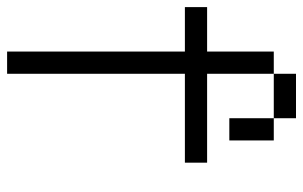

<svg xmlns="http://www.w3.org/2000/svg" viewBox="-176 -676 852 540"><g transform="rotate(90 250.0 -406.0)"><path d="M125 -500H0V-562.5H125V-750H187.5V-562.5H437.5V-500H187.5V0H125ZM312.5 -750H375V-625H312.5ZM187.5 -812.5H312.5V-750H187.5Z"/></g></svg>

Font: HE실루아
Style: regular
Weight: 500
Monospace: yes
Designer: Taeyun An (WindowsTiger)
Version: v1